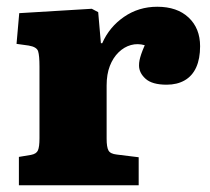

<svg xmlns="http://www.w3.org/2000/svg" viewBox="-20 -549 622 569"><path d="M36 0V-84L72 -90Q88 -93 92.5 -103.5Q97 -114 97 -139V-352Q97 -384 93 -397Q89 -410 65 -414L29 -419L37 -510L252 -523L271 -513L279 -421H283Q304 -469 347.5 -499Q391 -529 446 -529Q505 -529 539 -497Q573 -465 573 -412Q573 -375 561.5 -349.5Q550 -324 527.5 -311Q505 -298 474 -298Q431 -298 411.5 -315.5Q392 -333 392 -355Q392 -363 393.5 -370.5Q395 -378 398.5 -388.5Q402 -399 409 -415Q388 -421 368 -415.5Q348 -410 331.5 -394Q315 -378 305.5 -353.5Q296 -329 296 -296V-138Q296 -113 301.5 -103Q307 -93 326 -91L391 -83V0Z"/></svg>

Font: Literata ExtraBold
Style: Regular
Weight: 800
Designer: Latin by Veronika Burian and Jose Scaglione. Greek by Irene Vlachou. Cyrillic by Vera Evstafieva.
Foundry: TypeTogether
Version: Version 3.103;gftools[0.9.29]